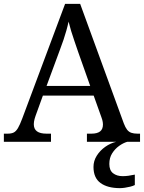

<svg xmlns="http://www.w3.org/2000/svg" viewBox="-20 -734 745 994"><path d="M0 0V-42H19Q39 -42 51 -48Q63 -54 73 -71Q83 -88 95 -120L317 -714H395L621 -95Q629 -74 638 -62.5Q647 -51 660 -46.5Q673 -42 692 -42H705V0H430V-42H453Q483 -42 498 -53.5Q513 -65 513 -90Q513 -96 512 -101.5Q511 -107 509.5 -113.5Q508 -120 505 -127L465 -239H202L164 -134Q161 -126 159 -118Q157 -110 156 -103.5Q155 -97 155 -91Q155 -66 171.5 -54Q188 -42 221 -42H244V0ZM221 -289H447L385 -464Q375 -494 365.5 -521Q356 -548 348.5 -573Q341 -598 335 -622Q330 -598 323.5 -575.5Q317 -553 309 -528.5Q301 -504 289 -473ZM601 240Q537 240 500.5 213.5Q464 187 464 130Q464 99 481 72Q498 45 525 26Q552 7 582 0H639Q618 6 596.5 21.5Q575 37 560.5 60Q546 83 546 115Q546 148 565.5 163Q585 178 615 178Q629 178 644.5 176Q660 174 678 170V224Q668 229 654 232.5Q640 236 626 238Q612 240 601 240Z"/></svg>

Font: Noto Serif Malayalam
Style: Regular
Weight: 400
Designer: Indian type Foundry, Jelle Bosma, Monotype Design Team
Foundry: Monotype Imaging Inc.
Version: Version 2.103